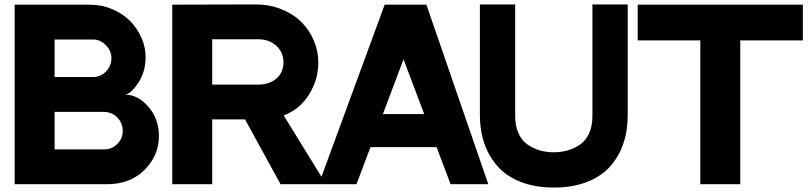

<svg xmlns="http://www.w3.org/2000/svg" viewBox="-20 -830 3645 865"><path d="M46 -809H383Q438 -809 486 -788.5Q534 -768 566.5 -735Q599 -702 617.5 -659.5Q636 -617 636 -573Q636 -505 601.5 -454.5Q567 -404 541 -404Q601 -404 648.5 -349Q696 -294 696 -217Q696 -130 631.5 -65Q567 0 461 0H46ZM226 -652V-483H399Q433 -483 457.5 -508Q482 -533 482 -568Q482 -601 457 -626.5Q432 -652 400 -652ZM450 -157Q484 -157 508.5 -181.5Q533 -206 533 -240Q533 -276 508 -301Q483 -326 447 -326H226V-157Z M1258 -310 1449 0H1244L1084 -292H936V0H756V-809L1130 -810Q1195 -810 1249 -788Q1303 -766 1339 -729.5Q1375 -693 1394.5 -646Q1414 -599 1414 -549Q1414 -470 1371.5 -403Q1329 -336 1258 -310ZM936 -449H1145Q1193 -449 1225 -476Q1257 -503 1257 -549Q1257 -595 1224.5 -624Q1192 -653 1145 -653H936Z M2010 0 1947 -167H1649L1586 0H1416L1713 -809H1901L2180 0ZM1705 -316H1891L1798 -563Z M2649 -810H2808V-311Q2808 -242 2788.5 -184Q2769 -126 2729.5 -81Q2690 -36 2625 -10.5Q2560 15 2475 15Q2391 15 2326 -10.5Q2261 -36 2221.5 -81Q2182 -126 2162 -184Q2142 -242 2142 -311V-810H2301V-313V-307Q2301 -261 2316.5 -228Q2332 -195 2358.5 -177.5Q2385 -160 2413.5 -152Q2442 -144 2474.5 -144Q2507 -144 2536 -152Q2565 -160 2591.5 -177.5Q2618 -195 2633.5 -228Q2649 -261 2649 -307V-313Z M2853 -809H3597V-648H3315V0H3135V-648H2853Z"/></svg>

Font: Neutral Face
Style: Bold
Weight: 700
Designer: Vadym Aksieiev
Version: Version 1.039;Fontself Maker 3.5.7